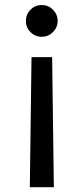

<svg xmlns="http://www.w3.org/2000/svg" viewBox="-20 -569 337 773"><path d="M100.1 184.6 106.9 -338.9H189.9L196.8 184.6ZM147.9 -548.8Q174.3 -548.8 193.1 -530Q211.9 -511.2 212.4 -484.4Q211.9 -458.5 193.1 -439.7Q174.3 -420.9 147.9 -420.9Q121.6 -420.9 102.8 -439.7Q84 -458.5 84.5 -484.4Q84 -511.2 102.8 -530Q121.6 -548.8 147.9 -548.8Z"/></svg>

Font: Inter
Style: Regular
Weight: 400
Designer: Rasmus Andersson
Foundry: rsms
Version: Version 4.000;git-8c9346024